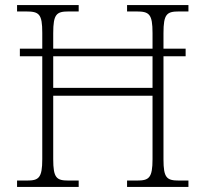

<svg xmlns="http://www.w3.org/2000/svg" viewBox="-20 -734 808 754"><path d="M47 0H289V-25H249C202 -25 189 -35 189 -109V-358H579V-109C579 -35 565 -25 518 -25H479V0H720V-25H683C635 -25 622 -35 622 -108V-513H709V-543H622V-604C622 -679 635 -689 683 -689H720V-714H479V-689H516C566 -689 579 -679 579 -604V-543H189V-604C189 -679 202 -689 250 -689H289V-714H47V-689H82C134 -689 146 -679 146 -605V-543H58V-513H146V-109C146 -35 132 -25 86 -25H47ZM189 -389V-513H579V-389Z"/></svg>

Font: Noto Serif Ethiopic ExtraLight
Style: Regular
Weight: 200
Designer: Monotype Design Team
Foundry: Monotype Imaging Inc.
Version: Version 2.102